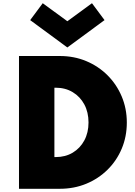

<svg xmlns="http://www.w3.org/2000/svg" viewBox="-20 -1173 837 1193"><path d="M98 0H352Q440 0 515.8 -31.2Q591.5 -62.5 648.2 -118.5Q705 -174.5 736.5 -249.5Q768 -324.5 768 -411.5Q768 -498.5 736.2 -573.8Q704.5 -649 647.8 -705.5Q591 -762 515.5 -793.5Q440 -825 352 -825H98ZM318 -197V-628H326Q386 -628 432 -600.2Q478 -572.5 504 -524Q530 -475.5 530 -412Q530 -349 504 -300.5Q478 -252 432 -224.5Q386 -197 326 -197ZM398.5 -878 629.5 -1048 551.5 -1153 398.5 -1041 245.5 -1153 167.5 -1048Z"/></svg>

Font: Spartan Black
Style: Regular
Weight: 900
Designer: Matt Bailey, Mirko Velimirovic
Foundry: Matt Bailey
Version: Version 1.003; ttfautohint (v1.8.3)